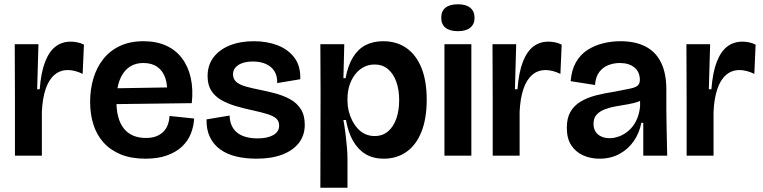

<svg xmlns="http://www.w3.org/2000/svg" viewBox="-20 -729 3572 899"><path d="M50 0V-265L49 -522H160L154 -311H166Q172 -390 191 -439Q210 -488 240 -511Q270 -534 311 -534Q325 -534 341 -531Q357 -528 373 -520L367 -383Q349 -392 331 -396.5Q313 -401 298 -401Q261 -401 234.5 -378Q208 -355 193.5 -311.5Q179 -268 176 -206V0Z M661 14Q594 14 545.5 -6Q497 -26 465 -61.5Q433 -97 417.5 -145.5Q402 -194 402 -252Q402 -311 417.5 -362.5Q433 -414 464 -453Q495 -492 542 -514Q589 -536 652 -536Q712 -536 757.5 -515.5Q803 -495 832 -456.5Q861 -418 873 -365Q885 -312 878 -246L482 -241V-315L789 -320L761 -277Q766 -328 754.5 -362.5Q743 -397 717 -415.5Q691 -434 652 -434Q610 -434 581.5 -412Q553 -390 539 -350.5Q525 -311 525 -257Q525 -170 560.5 -126.5Q596 -83 663 -83Q694 -83 714.5 -92Q735 -101 748 -115.5Q761 -130 767 -148.5Q773 -167 774 -186L889 -174Q887 -137 873.5 -103Q860 -69 832.5 -43Q805 -17 762.5 -1.5Q720 14 661 14Z M1181 14Q1129 14 1085.5 3.5Q1042 -7 1011 -29.5Q980 -52 963 -87Q946 -122 947 -170L1055 -188Q1056 -152 1072 -128Q1088 -104 1117 -92.5Q1146 -81 1186 -81Q1232 -81 1259.5 -96.5Q1287 -112 1287 -141Q1287 -162 1273.5 -174Q1260 -186 1233 -194.5Q1206 -203 1165 -212Q1122 -221 1083.5 -232.5Q1045 -244 1015.5 -261Q986 -278 969 -305Q952 -332 952 -373Q952 -423 979 -459.5Q1006 -496 1055 -516Q1104 -536 1169 -536Q1230 -536 1279.5 -517Q1329 -498 1358.5 -459Q1388 -420 1386 -358L1278 -340Q1279 -373 1265 -395.5Q1251 -418 1225 -429.5Q1199 -441 1164 -441Q1121 -441 1096 -424.5Q1071 -408 1071 -381Q1071 -359 1086.5 -345.5Q1102 -332 1130.5 -324Q1159 -316 1199 -308Q1235 -301 1271.5 -291Q1308 -281 1339 -264Q1370 -247 1388.5 -218Q1407 -189 1407 -145Q1407 -96 1380 -60.5Q1353 -25 1302.5 -5.5Q1252 14 1181 14Z M1480 150 1481 -297 1480 -522H1592L1588 -363H1598Q1609 -422 1632.5 -460.5Q1656 -499 1691.5 -517.5Q1727 -536 1774 -536Q1837 -536 1882.5 -504.5Q1928 -473 1953 -412Q1978 -351 1978 -262Q1978 -173 1953 -111Q1928 -49 1882.5 -17.5Q1837 14 1777 14Q1727 14 1691.5 -7.5Q1656 -29 1633 -69.5Q1610 -110 1600 -167H1588Q1594 -133 1598 -100.5Q1602 -68 1604.5 -38.5Q1607 -9 1607 17V150ZM1734 -92Q1771 -92 1796.5 -113.5Q1822 -135 1835.5 -173Q1849 -211 1849 -260Q1849 -309 1835.5 -346.5Q1822 -384 1796.5 -405.5Q1771 -427 1734 -427Q1704 -427 1680.5 -413.5Q1657 -400 1640.5 -377.5Q1624 -355 1615.5 -326.5Q1607 -298 1607 -267V-256Q1607 -233 1612.5 -210Q1618 -187 1628.5 -166Q1639 -145 1654 -128Q1669 -111 1689.5 -101.5Q1710 -92 1734 -92Z M2061 0V-522H2187V0ZM2124 -583Q2086 -583 2066 -599Q2046 -615 2046 -646Q2046 -677 2066 -693Q2086 -709 2124 -709Q2162 -709 2182 -692.5Q2202 -676 2202 -645Q2202 -616 2182 -599.5Q2162 -583 2124 -583Z M2287 0V-265L2286 -522H2397L2391 -311H2403Q2409 -390 2428 -439Q2447 -488 2477 -511Q2507 -534 2548 -534Q2562 -534 2578 -531Q2594 -528 2610 -520L2604 -383Q2586 -392 2568 -396.5Q2550 -401 2535 -401Q2498 -401 2471.5 -378Q2445 -355 2430.5 -311.5Q2416 -268 2413 -206V0Z M2787 14Q2745 14 2710.5 -1.5Q2676 -17 2655 -48.5Q2634 -80 2634 -131Q2634 -176 2651 -205.5Q2668 -235 2699 -253.5Q2730 -272 2771 -282.5Q2812 -293 2859 -300Q2907 -309 2932 -314.5Q2957 -320 2966.5 -329Q2976 -338 2976 -355Q2976 -392 2950.5 -413Q2925 -434 2882 -434Q2855 -434 2829.5 -424.5Q2804 -415 2786.5 -392.5Q2769 -370 2766 -331L2652 -349Q2656 -401 2676.5 -437Q2697 -473 2730 -494.5Q2763 -516 2803 -526Q2843 -536 2885 -536Q2955 -536 3003 -511Q3051 -486 3075.5 -435.5Q3100 -385 3100 -310V-214Q3100 -179 3101 -143Q3102 -107 3102.5 -71Q3103 -35 3104 0H2992Q2992 -37 2992 -74.5Q2992 -112 2992 -154H2983Q2974 -107 2948 -69Q2922 -31 2881 -8.5Q2840 14 2787 14ZM2834 -82Q2857 -82 2880.5 -91Q2904 -100 2924.5 -118Q2945 -136 2959 -164Q2973 -192 2977 -230V-273L3003 -275Q2991 -261 2968.5 -253Q2946 -245 2918.5 -240.5Q2891 -236 2863 -231Q2835 -226 2811.5 -217Q2788 -208 2773.5 -192Q2759 -176 2759 -149Q2759 -118 2779.5 -100Q2800 -82 2834 -82Z M3195 0V-265L3194 -522H3305L3299 -311H3311Q3317 -390 3336 -439Q3355 -488 3385 -511Q3415 -534 3456 -534Q3470 -534 3486 -531Q3502 -528 3518 -520L3512 -383Q3494 -392 3476 -396.5Q3458 -401 3443 -401Q3406 -401 3379.5 -378Q3353 -355 3338.5 -311.5Q3324 -268 3321 -206V0Z"/></svg>

Font: Bricolage Grotesque 72pt SemiBold
Style: Regular
Weight: 600
Version: Version 1.001;gftools[0.9.33.dev8+g029e19f]